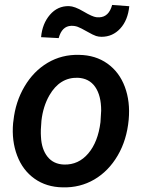

<svg xmlns="http://www.w3.org/2000/svg" viewBox="-20 -765 597 794"><path d="M35.6 -266.1Q43.9 -343.8 81.3 -407.2Q118.7 -470.7 177.2 -505.4Q235.8 -540 307.1 -538.1Q375 -537.1 424.3 -502Q473.6 -466.8 496.3 -405.8Q519 -344.7 512.2 -270Q504.4 -186 466.6 -121.6Q428.7 -57.1 369.9 -22.7Q311 11.7 239.3 9.8Q171.9 8.8 122.8 -26.1Q73.7 -61 50.8 -121.8Q27.8 -182.6 34.2 -255.9ZM149.4 -199.2Q151.9 -147.9 176.5 -116.9Q201.2 -85.9 245.1 -84.5Q304.7 -83 345 -130.4Q385.3 -177.7 395.5 -259.8L398.4 -307.6Q398.4 -370.1 373.5 -405.8Q348.6 -441.4 301.3 -443.4Q227.1 -445.3 184.1 -370.6Q158.2 -325.2 151.4 -266.1Q147.5 -225.1 149.4 -199.2ZM514.6 -739.3Q508.8 -681.2 477.3 -647Q445.8 -612.8 399.9 -612.8Q388.2 -612.8 377.2 -616.2Q366.2 -619.6 340.1 -634.5Q314 -649.4 301.3 -654.1Q288.6 -658.7 274.4 -658.2Q235.8 -656.7 222.7 -607.4L149.9 -611.3Q154.8 -667 186.5 -703.9Q218.3 -740.7 265.1 -739.7Q288.6 -739.3 325.2 -717.5Q361.8 -695.8 378.4 -693.8L390.6 -693.4Q430.2 -694.8 443.8 -744.6Z"/></svg>

Font: Roboto Medium
Style: Italic
Weight: 500
Italic angle: -12°
Designer: Google
Version: Version 2.134; 2016